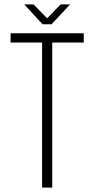

<svg xmlns="http://www.w3.org/2000/svg" viewBox="-20 -851 428 871"><path d="M132 -831 194 -768 255 -831H298L214 -741H173L90 -831ZM171 0V-658H28V-700H360V-658H217V0Z"/></svg>

Font: Bebas Neue Book
Style: Regular
Weight: 300
Designer: Ryoichi Tsunekawa
Foundry: Ryoichi Tsunekawa
Version: Version 1.003;PS 001.003;hotconv 1.0.88;makeotf.lib2.5.64775